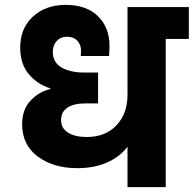

<svg xmlns="http://www.w3.org/2000/svg" viewBox="-20 -769 796 789"><path d="M756 -609H661V0H504V-166Q472 -124 419.5 -101Q367 -78 297 -78Q200 -78 135.5 -125.5Q71 -173 71 -259Q71 -319 106 -356Q141 -393 187 -403V-406Q134 -422 98.5 -464Q63 -506 63 -573Q63 -653 115.5 -701Q168 -749 250 -749Q335 -749 382.5 -702.5Q430 -656 430 -580Q430 -561 428 -539H312L313 -560Q313 -586 297.5 -602Q282 -618 256 -618Q229 -618 213 -600.5Q197 -583 197 -556Q197 -512 233.5 -491.5Q270 -471 323 -471H383V-344H330Q283 -344 257 -326.5Q231 -309 231 -276Q231 -242 259.5 -224Q288 -206 337 -206Q413 -206 458.5 -254Q504 -302 504 -380V-740H756Z"/></svg>

Font: Fz Poppins
Style: Bold
Weight: 700
Designer: Ninad Kale (Devanagari), Jonny Pinhorn (Latin)
Foundry: Indian Type Foundry
Version: Vit hóa bi Vntype.Com & FontZin.Com